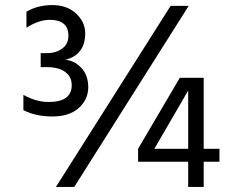

<svg xmlns="http://www.w3.org/2000/svg" viewBox="-20 -735 906 755"><path d="M781 0H720V-99H523V-150L687 -429H781V-150H843V-99H781ZM720 -150V-379L587 -150ZM72 -302V-362Q122 -334 171 -334Q262 -334 262 -400Q262 -433 236.5 -452Q211 -471 164 -471H140V-526H164Q200 -526 224.5 -544Q249 -562 249 -594Q249 -657 176 -657Q132 -657 84 -626V-689Q128 -715 186 -715Q244 -715 279.5 -681.5Q315 -648 315 -604Q315 -560 294 -534Q273 -508 236 -500Q273 -497 300 -468Q327 -439 327 -391.5Q327 -344 290 -310.5Q253 -277 186.5 -277Q120 -277 72 -302ZM272 0H200L651 -712H722Z"/></svg>

Font: Hind Vadodara
Style: Regular
Weight: 400
Designer: Hitesh Malaviya
Foundry: Indian Type Foundry
Version: Version 0.702;PS 1.0;hotconv 1.0.81;makeotf.lib2.5.63406